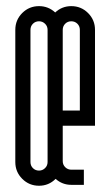

<svg xmlns="http://www.w3.org/2000/svg" viewBox="-20 -594 354 617"><path d="M236.6 -498.1Q236.6 -509.8 228.7 -517.7Q220.7 -525.6 209.1 -525.6Q197.4 -525.6 189.5 -517.7Q181.6 -509.8 181.6 -498.1V-238.7H236.6Q236.6 -238.7 236.6 -498.1ZM29.2 -498.1Q29.2 -529.8 51.4 -552.1Q73.7 -574.3 105.4 -574.3Q135.4 -574.3 157.4 -553.9Q179.1 -574.3 209.1 -574.3Q240.7 -574.3 263 -552.1Q285.3 -529.8 285.3 -498.1V-189.9H181.6V-76.2Q181.6 -64.6 189.7 -56.6Q197.8 -48.7 209.1 -48.7H249.5V0Q249.5 0 209.1 0Q180.3 0 158.7 -19.2Q136.6 2.9 105.4 2.9Q73.7 2.9 51.4 -19.4Q29.2 -41.6 29.2 -73.3ZM132.9 -76.2V-498.1Q132.9 -509.8 124.7 -517.7Q116.6 -525.6 105.4 -525.6Q93.7 -525.6 85.8 -517.7Q77.9 -509.8 77.9 -498.1V-73.3Q77.9 -61.6 85.8 -53.7Q93.7 -45.8 105.4 -45.8Q116.6 -45.8 124.7 -53.7Q132.9 -61.6 132.9 -73.3Z"/></svg>

Font: Marapfhont
Style: Book
Weight: 400
Version: Version 0.15